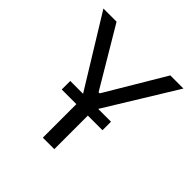

<svg xmlns="http://www.w3.org/2000/svg" viewBox="-188 -884 1041 1041"><g transform="rotate(45 332.5 -363.5)"><path d="M25.6 -727.3H126.4L328.1 -387.8H336.6L538.4 -727.3H639.2L376.4 -299.7V0H288.4V-299.7ZM176.1 -257.1V-322.4H488.6V-257.1Z"/></g></svg>

Font: Inter UI
Style: Regular
Weight: 400
Designer: Rasmus Andersson
Foundry: rsms
Version: 3.2;8d6f07862